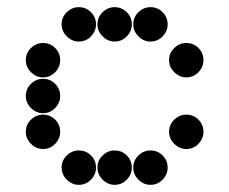

<svg xmlns="http://www.w3.org/2000/svg" viewBox="-20 -518 640 536"><path d="M152 -450Q152 -431 166.5 -416.5Q181 -402 200 -402Q220 -402 234 -416.5Q248 -431 248 -450Q248 -470 234 -484Q220 -498 200 -498Q181 -498 166.5 -484Q152 -470 152 -450ZM252 -450Q252 -431 266.5 -416.5Q281 -402 300 -402Q320 -402 334 -416.5Q348 -431 348 -450Q348 -470 334 -484Q320 -498 300 -498Q281 -498 266.5 -484Q252 -470 252 -450ZM352 -450Q352 -431 366.5 -416.5Q381 -402 400 -402Q420 -402 434 -416.5Q448 -431 448 -450Q448 -470 434 -484Q420 -498 400 -498Q381 -498 366.5 -484Q352 -470 352 -450ZM52 -350Q52 -331 66.5 -316.5Q81 -302 100 -302Q120 -302 134 -316.5Q148 -331 148 -350Q148 -370 134 -384Q120 -398 100 -398Q81 -398 66.5 -384Q52 -370 52 -350ZM452 -350Q452 -331 466.5 -316.5Q481 -302 500 -302Q520 -302 534 -316.5Q548 -331 548 -350Q548 -370 534 -384Q520 -398 500 -398Q481 -398 466.5 -384Q452 -370 452 -350ZM52 -250Q52 -231 66.5 -216.5Q81 -202 100 -202Q120 -202 134 -216.5Q148 -231 148 -250Q148 -270 134 -284Q120 -298 100 -298Q81 -298 66.5 -284Q52 -270 52 -250ZM52 -150Q52 -131 66.5 -116.5Q81 -102 100 -102Q120 -102 134 -116.5Q148 -131 148 -150Q148 -170 134 -184Q120 -198 100 -198Q81 -198 66.5 -184Q52 -170 52 -150ZM452 -150Q452 -131 466.5 -116.5Q481 -102 500 -102Q520 -102 534 -116.5Q548 -131 548 -150Q548 -170 534 -184Q520 -198 500 -198Q481 -198 466.5 -184Q452 -170 452 -150ZM152 -50Q152 -31 166.5 -16.5Q181 -2 200 -2Q220 -2 234 -16.5Q248 -31 248 -50Q248 -70 234 -84Q220 -98 200 -98Q181 -98 166.5 -84Q152 -70 152 -50ZM252 -50Q252 -31 266.5 -16.5Q281 -2 300 -2Q320 -2 334 -16.5Q348 -31 348 -50Q348 -70 334 -84Q320 -98 300 -98Q281 -98 266.5 -84Q252 -70 252 -50ZM352 -50Q352 -31 366.5 -16.5Q381 -2 400 -2Q420 -2 434 -16.5Q448 -31 448 -50Q448 -70 434 -84Q420 -98 400 -98Q381 -98 366.5 -84Q352 -70 352 -50Z"/></svg>

Font: Matrix Sans Print
Style: Regular
Weight: 400
Designer: Brad Neil
Version: Version 1.100